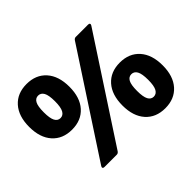

<svg xmlns="http://www.w3.org/2000/svg" viewBox="-157 -995 1255 1255"><g transform="rotate(-45 470.5 -367.0)"><path d="M182 0Q172 0 169 -5.5Q166 -11 171 -19L631 -723Q639 -734 650 -734H764Q774 -734 777 -728.5Q780 -723 775 -715L315 -11Q307 0 296 0ZM735 10Q649 10 599 -46Q549 -102 549 -201Q549 -300 599 -356Q649 -412 735 -412Q821 -412 871 -356Q921 -300 921 -201Q921 -102 871 -46Q821 10 735 10ZM735 -97Q760 -97 773.5 -121.5Q787 -146 787 -201Q787 -257 773.5 -281Q760 -305 735 -305Q710 -305 697 -281Q684 -257 684 -201Q684 -146 697 -121.5Q710 -97 735 -97ZM205 -322Q119 -322 69 -378Q19 -434 19 -533Q19 -632 69 -688Q119 -744 205 -744Q291 -744 341 -688Q391 -632 391 -533Q391 -434 341 -378Q291 -322 205 -322ZM205 -429Q230 -429 243.5 -453.5Q257 -478 257 -533Q257 -589 243.5 -613Q230 -637 205 -637Q180 -637 167 -613Q154 -589 154 -533Q154 -478 167 -453.5Q180 -429 205 -429Z"/></g></svg>

Font: LINE Seed Sans App ExtraBold
Style: Regular
Weight: 800
Designer: LINE VX Design & Dalton Maag Ltd & Sandoll Inc
Foundry: Dalton Maag Ltd
Version: Version 1.003